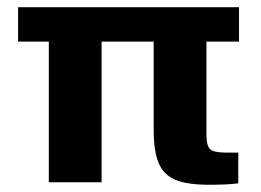

<svg xmlns="http://www.w3.org/2000/svg" viewBox="-20 -504 721 531"><path d="M405 -147V-389H261V0H115V-389H30V-484H641V-389H551V-132Q551 -100 561.5 -91Q572 -82 604 -82H639V3Q610 7 559 7Q498 7 465.5 -6.5Q433 -20 419 -52.5Q405 -85 405 -147Z"/></svg>

Font: Play
Style: Bold
Weight: 700
Designer: Jonas Hecksher (Cyrillic expansion: Cyreal)
Foundry: Jonas Hecksher, Playtype, e-types AS
Version: Version 2.101; ttfautohint (v1.5.65-e2d9)